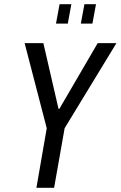

<svg xmlns="http://www.w3.org/2000/svg" viewBox="-20 -892 573 912"><path d="M153 0 202 -283 97 -687H186L258 -375H262L444 -687H533L287 -283L237 0ZM246 -780 263 -872H319L302 -780ZM364 -780 381 -872H436L419 -780Z"/></svg>

Font: Archivo ExtraCondensed
Style: Italic
Weight: 400
Width: 2
Italic angle: -10°
Designer: Hector Gatti
Foundry: Omnibus-Type
Version: Version 2.001